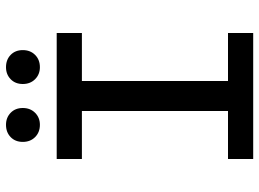

<svg xmlns="http://www.w3.org/2000/svg" viewBox="-132 -732 864 640"><g transform="rotate(-90 300.0 -412.0)"><path d="M90 0V-84H250V-571H90V-655H510V-571H350V-84H510V0ZM204 -711Q179 -711 163 -727Q147 -743 147 -768Q147 -793 163 -808.5Q179 -824 204 -824Q228 -824 244 -808.5Q260 -793 260 -768Q260 -743 244 -727Q228 -711 204 -711ZM396 -711Q372 -711 356 -727Q340 -743 340 -768Q340 -793 356 -808.5Q372 -824 396 -824Q421 -824 437 -808.5Q453 -793 453 -768Q453 -743 437 -727Q421 -711 396 -711Z"/></g></svg>

Font: Source Code Pro Medium
Style: Regular
Weight: 500
Monospace: yes
Designer: Paul D. Hunt, Teo Tuominen
Foundry: Adobe Systems Incorporated
Version: Version 2.030;PS 1.000;hotconv 16.6.51;makeotf.lib2.5.65220